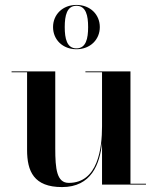

<svg xmlns="http://www.w3.org/2000/svg" viewBox="-20 -750 640 780"><path d="M195.5 -640C195.5 -589 234.5 -550 290.5 -550C346.5 -550 385.5 -589 385.5 -640C385.5 -691 346.5 -730 290.5 -730C234.5 -730 195.5 -691 195.5 -640ZM243 -640C243 -686.5 251.5 -726.5 290.5 -726.5C329.5 -726.5 338 -686.5 338 -640C338 -593.5 329.5 -553.5 290.5 -553.5C251.5 -553.5 243 -593.5 243 -640ZM204.5 -460H27V-456.5H90V-141C90 -54 117.5 10 232 10C351 10 385.5 -83 394.5 -170V0H573V-3.5H510V-460H327V-456.5H394.5V-237C394.5 -147.5 378 -7 259.5 -7C210.5 -7 204.5 -63.5 204.5 -147.5Z"/></svg>

Font: Bodoni* 48pt Medium
Style: Regular
Weight: 500
Version: Version 2.3